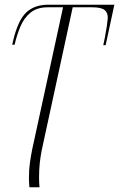

<svg xmlns="http://www.w3.org/2000/svg" viewBox="-20 -556 506 816"><path d="M105 240Q104 230 103.5 219.5Q103 209 103 200Q103 165 107 136.5Q111 108 117 78L248 -525H183Q138 -525 110.5 -503Q83 -481 67.5 -445Q52 -409 42 -366H32L36 -384Q57 -471 92 -503.5Q127 -536 185 -536H466L429 -364H419L426 -398Q436 -451 438 -478Q439 -502 424.5 -513.5Q410 -525 371 -525H289L157 84Q152 110 149 137Q146 164 146 199Q146 222 148 240Z"/></svg>

Font: Noto Serif Display ExtraLight
Style: Italic
Weight: 200
Italic angle: -12°
Designer: Monotype Design Team
Foundry: Monotype Imaging Inc.
Version: Version 2.009